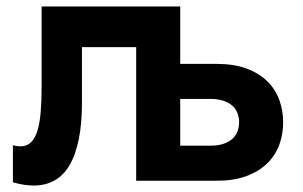

<svg xmlns="http://www.w3.org/2000/svg" viewBox="-20 -560 938 595"><path d="M20 -110Q32 -106.5 43.5 -106.5Q62.5 -106.5 75.2 -118.2Q88 -130 95.5 -153.2Q103 -176.5 106 -211.8Q109 -247 109 -293.5V-540H538.5V-362H652Q705.5 -362 744.2 -347.5Q783 -333 808.2 -308.2Q833.5 -283.5 845.5 -250.5Q857.5 -217.5 857.5 -181Q857.5 -144.5 845.5 -111.5Q833.5 -78.5 808.2 -53.8Q783 -29 744.2 -14.5Q705.5 0 652 0H402V-414H234V-243.5Q234 -176.5 224 -127.8Q214 -79 195 -47.2Q176 -15.5 148 -0.2Q120 15 84.5 15Q55.5 15 20 5ZM630.5 -108.5Q655 -108.5 672.2 -114.2Q689.5 -120 700.2 -129.8Q711 -139.5 716 -152.8Q721 -166 721 -181Q721 -196 716 -209.2Q711 -222.5 700.2 -232.2Q689.5 -242 672.2 -247.8Q655 -253.5 630.5 -253.5H538.5V-108.5Z"/></svg>

Font: Vela Sans ExtBd
Style: Regular
Weight: 800
Designer: Principal design: Mikhail Sharanda - project Manrope.
Design modification: Ravid Balaliev
Foundry: Mikhail Sharanda
Version: Version 1.001